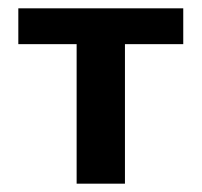

<svg xmlns="http://www.w3.org/2000/svg" viewBox="-20 -441 484 461"><path d="M164 0V-421H280V0ZM24 -335V-421H420V-335Z"/></svg>

Font: Ysabeau Office
Style: Bold
Weight: 700
Designer: Christian Thalmann (Catharsis Fonts)
Version: Version 2.001;gftools[0.9.30]; featfreeze: tnum,lnum,ss02